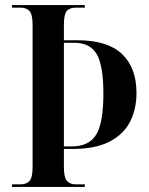

<svg xmlns="http://www.w3.org/2000/svg" viewBox="-20 -734 584 754"><path d="M27 0V-10H61Q84 -10 96 -23.5Q108 -37 108 -77V-636Q108 -677 96 -690.5Q84 -704 61 -704H27V-714H313V-704H278Q253 -704 242 -690.5Q231 -677 231 -638V-576H283Q402 -576 459 -522Q516 -468 516 -369Q516 -305 490.5 -255.5Q465 -206 409.5 -177.5Q354 -149 264 -149H231V-76Q231 -38 242.5 -24Q254 -10 278 -10H313V0ZM262 -159Q329 -159 357.5 -205Q386 -251 386 -366Q386 -476 360 -521Q334 -566 271 -566H231V-159Z"/></svg>

Font: Noto Serif Display Condensed SemiBold
Style: Regular
Weight: 600
Width: 3
Designer: Monotype Design Team
Foundry: Monotype Imaging Inc.
Version: Version 2.009